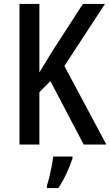

<svg xmlns="http://www.w3.org/2000/svg" viewBox="-20 -785 560 975"><path d="M520 -51H405L236 -373L180 -317V-51H79V-765H180V-417Q191 -435 206.5 -460.5Q222 -486 242 -519L401 -765H513L307 -450ZM348 20Q337 54 317.5 96Q298 138 276 170H218V158Q224 141 230.5 114Q237 87 242.5 59Q248 31 250 10H348Z"/></svg>

Font: Noto Sans Tamil UI Condensed Medium
Style: Regular
Weight: 500
Width: 3
Designer: Jelle Bosma - Monotype Design Team
Foundry: Monotype Imaging Inc.
Version: Version 2.004; ttfautohint (v1.8.4.7-5d5b)